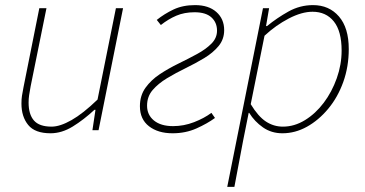

<svg xmlns="http://www.w3.org/2000/svg" viewBox="-20 -510 1430 752"><path d="M178 12Q117 12 90.5 -20.5Q64 -53 64 -104Q64 -122 66 -134.5Q68 -147 72 -168L134 -478H162L100 -172Q96 -150 94 -136.5Q92 -123 92 -108Q92 -62 113 -38Q134 -14 182 -14Q215 -14 260 -39.5Q305 -65 362 -120L434 -478H462L366 0H342L354 -80H350Q308 -41 265 -14.5Q222 12 178 12Z M656 12Q599 12 563.5 -15.5Q528 -43 528 -94Q528 -136 550 -166.5Q572 -197 606 -219.5Q640 -242 679 -261Q718 -280 752 -298.5Q786 -317 808 -339Q830 -361 830 -390Q830 -422 808 -442Q786 -462 742 -462Q702 -462 670.5 -448.5Q639 -435 610 -412L594 -432Q624 -456 660 -473Q696 -490 744 -490Q797 -490 827.5 -463Q858 -436 858 -392Q858 -356 836 -329.5Q814 -303 780 -282.5Q746 -262 707 -243Q668 -224 634 -203.5Q600 -183 578 -157.5Q556 -132 556 -96Q556 -60 583 -38Q610 -16 658 -16Q700 -16 740 -31.5Q780 -47 808 -68L822 -48Q792 -26 749.5 -7Q707 12 656 12Z M870 222 1010 -478H1034L1022 -408H1026Q1065 -440 1110 -465Q1155 -490 1206 -490Q1269 -490 1307.5 -445.5Q1346 -401 1346 -318Q1346 -249 1324.5 -189Q1303 -129 1265.5 -84Q1228 -39 1182 -13.5Q1136 12 1086 12Q1043 12 1010 -11Q977 -34 956 -68H954L932 42L898 222ZM1088 -14Q1133 -14 1174.5 -39.5Q1216 -65 1248 -107.5Q1280 -150 1299 -203.5Q1318 -257 1318 -312Q1318 -388 1287.5 -426Q1257 -464 1204 -464Q1162 -464 1111 -437.5Q1060 -411 1016 -370L962 -102Q991 -54 1021.5 -34Q1052 -14 1088 -14Z"/></svg>

Font: Source Sans 3 ExtraLight
Style: Italic
Weight: 250
Italic angle: -11°
Designer: Paul D. Hunt
Foundry: Adobe
Version: Version 3.046;hotconv 1.0.118;makeotfexe 2.5.65603